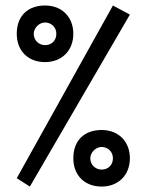

<svg xmlns="http://www.w3.org/2000/svg" viewBox="-20 -687 540 707"><path d="M312.5 -104.2C312.5 -125.3 332.5 -145.8 354.2 -145.8C375.8 -145.8 395.8 -129.7 395.8 -104.2C395.8 -80.3 379.2 -62.5 354.2 -62.5C332.5 -62.5 312.5 -79.1 312.5 -104.2ZM250 -104.2C250 -41.6 291.6 0 354.2 0C415 0 458.3 -41.6 458.3 -104.2C458.3 -163.3 419.2 -208.3 354.2 -208.3C292.5 -208.3 250 -171.7 250 -104.2ZM104.2 -562.5C104.2 -583.6 124.1 -604.2 145.8 -604.2C167.5 -604.2 187.5 -588.1 187.5 -562.5C187.5 -538.6 170.9 -520.8 145.8 -520.8C124.2 -520.8 104.2 -537.5 104.2 -562.5ZM41.7 -562.5C41.7 -499.9 83.3 -458.3 145.8 -458.3C206.7 -458.3 250 -500 250 -562.5C250 -621.7 210.9 -666.7 145.8 -666.7C84.1 -666.7 41.7 -630 41.7 -562.5ZM395.8 -666.7 41.7 -30.8 90 0 458.3 -633.3Z"/></svg>

Font: Amy Mono
Style: Regular
Weight: 400
Monospace: yes
Version: Version 001.000